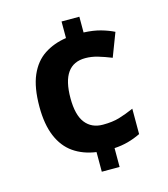

<svg xmlns="http://www.w3.org/2000/svg" viewBox="-110 -810 791 906"><g transform="rotate(-15 286.0 -357.0)"><path d="M362 -647Q409 -645 444.5 -635Q480 -625 508 -611L464 -496Q429 -510 398.5 -519Q368 -528 338 -528Q280 -528 251 -487Q222 -446 222 -363Q222 -281 252.5 -242Q283 -203 338 -203Q385 -203 418.5 -213Q452 -223 491 -240V-116Q460 -101 428.5 -92.5Q397 -84 362 -82V10H275V-86Q211 -95 165 -127Q119 -159 94.5 -217.5Q70 -276 70 -362Q70 -456 95.5 -514.5Q121 -573 167.5 -603.5Q214 -634 275 -643V-724H362Z"/></g></svg>

Font: Noto Sans Adlam
Style: Regular
Weight: 400
Designer: Mark Jamra, Neil Patel
Foundry: JamraPatel LLC
Version: Version 3.001